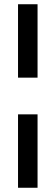

<svg xmlns="http://www.w3.org/2000/svg" viewBox="-20 -756 262 905"><path d="M157 129H65V-217H157ZM157 -390H65V-736H157Z"/></svg>

Font: Wix Madefor Display Medium
Style: Regular
Weight: 500
Designer: Dalton Maag Ltd
Foundry: Dalton Maag Ltd
Version: Version 3.100